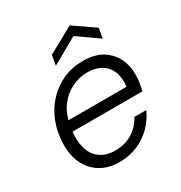

<svg xmlns="http://www.w3.org/2000/svg" viewBox="-167 -819 897 951"><g transform="rotate(-30 281.5 -343.0)"><path d="M243 12Q181 12 136 -15.5Q91 -43 67.5 -92Q44 -141 46 -207Q48 -273 70 -328.5Q92 -384 131 -425.5Q170 -467 221.5 -490Q273 -513 335 -513Q402 -513 445 -486Q488 -459 509 -415Q530 -371 528 -317Q528 -299 524 -276Q520 -253 516 -235H102L112 -294H459Q465 -346 450 -381Q435 -416 403 -434.5Q371 -453 324 -453Q280 -453 237.5 -432.5Q195 -412 164.5 -373Q134 -334 123 -275L118 -249Q109 -189 121.5 -143.5Q134 -98 168 -73Q202 -48 254 -48Q310 -48 352 -74Q394 -100 418 -145H486Q466 -100 431 -64.5Q396 -29 348.5 -8.5Q301 12 243 12ZM208 -559 218 -616 367 -698 486 -616 476 -559 357 -643Z"/></g></svg>

Font: DM Sans 18pt Light
Style: Italic
Weight: 300
Italic angle: -10°
Designer: Colophon Foundry, Jonny Pinhorn
Foundry: Colophon Foundry
Version: Version 4.004;gftools[0.9.30]